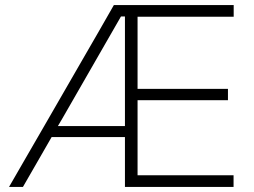

<svg xmlns="http://www.w3.org/2000/svg" viewBox="-20 -733 997 753"><path d="M15.5 0Q48.5 -57 85.2 -120.8Q122 -184.5 155 -241.5L298 -489.5Q333.5 -551 364.8 -605.2Q396 -659.5 426.5 -713H896.5V-667.5H519.5V-384.5H874V-340H519.5V-45.5H896V0H470V-195.5H182.5Q154.5 -147 126 -97.2Q97.5 -47.5 70 0ZM225.5 -270Q217 -255.5 207 -238.5H470V-668.5H454.5Z"/></svg>

Font: Commissioner ExtraLight
Style: Regular
Weight: 200
Designer: Kostas Bartsokas
Foundry: Kostas Bartsokas
Version: Version 1.000; ttfautohint (v1.8.3)